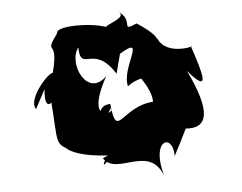

<svg xmlns="http://www.w3.org/2000/svg" viewBox="-20 -742 423 336"><path d="M58 -586C57 -532 85 -579 68 -574C84 -484 71 -489 119 -476C81 -504 80 -467 168 -470C146 -428 191 -485 160 -465C186 -432 245 -496 271 -426C239 -497 283 -513 286 -467C285 -470 290 -477 305 -517C344 -517 350 -547 307 -618C350 -576 335 -613 314 -661C330 -665 273 -641 255 -675C236 -661 287 -665 219 -701C189 -684 216 -707 186 -722C211 -709 138 -693 176 -690C160 -704 77 -699 80 -684C54 -640 87 -682 70 -603C87 -641 25 -573 43 -551ZM190 -648C238 -683 192 -623 204 -591C231 -618 286 -603 212 -622C275 -555 227 -556 263 -565C193 -566 186 -490 173 -560C143 -558 157 -513 174 -553C185 -544 127 -521 166 -609C134 -570 99 -630 117 -659C122 -613 143 -667 184 -613Z"/></svg>

Font: Asimov Aggro
Style: Condensed
Weight: 500
Designer: Google
Version: Version 2.000980; 2014